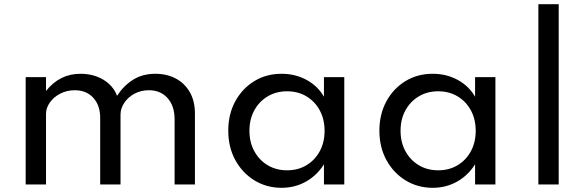

<svg xmlns="http://www.w3.org/2000/svg" viewBox="-20 -880 2788 916"><path d="M102.5 0V-512H199.5V-446Q232 -487 273 -507.5Q314 -528 364 -528Q426 -528 473 -499.8Q520 -471.5 538.5 -423Q570.5 -472 615.5 -500Q660.5 -528 721 -528Q776 -528 818.5 -505.5Q861 -483 885.5 -440.5Q910 -398 910 -337.5V0H813V-310.5Q813 -374.5 779.5 -412Q746 -449.5 690.5 -449.5Q652 -449.5 621.2 -432.8Q590.5 -416 572.8 -389.2Q555 -362.5 555 -333V0H458V-317Q458 -377.5 425 -413.5Q392 -449.5 337 -449.5Q298.5 -449.5 267.2 -433.2Q236 -417 217.8 -391Q199.5 -365 199.5 -336.5V0Z M1323.5 16Q1252 16 1194.2 -19.2Q1136.5 -54.5 1102.8 -116Q1069 -177.5 1069 -256.5Q1069 -334.5 1102 -395.8Q1135 -457 1192.5 -492.5Q1250 -528 1323.5 -528Q1388.5 -528 1442.2 -499Q1496 -470 1525.5 -418.5V-512H1622.5V0H1525.5V-96Q1492 -43 1439.5 -13.5Q1387 16 1323.5 16ZM1349.5 -67.5Q1402 -67.5 1442.2 -91.8Q1482.5 -116 1505.5 -158.5Q1528.5 -201 1528.5 -256Q1528.5 -311 1505.5 -353.5Q1482.5 -396 1442.2 -420.2Q1402 -444.5 1349.5 -444.5Q1297.5 -444.5 1257 -420.2Q1216.5 -396 1193.2 -353.5Q1170 -311 1170 -256Q1170 -201.5 1193.2 -158.8Q1216.5 -116 1257 -91.8Q1297.5 -67.5 1349.5 -67.5Z M2044.5 16Q1973 16 1915.2 -19.2Q1857.5 -54.5 1823.8 -116Q1790 -177.5 1790 -256.5Q1790 -334.5 1823 -395.8Q1856 -457 1913.5 -492.5Q1971 -528 2044.5 -528Q2109.5 -528 2163.2 -499Q2217 -470 2246.5 -418.5V-512H2343.5V0H2246.5V-96Q2213 -43 2160.5 -13.5Q2108 16 2044.5 16ZM2070.5 -67.5Q2123 -67.5 2163.2 -91.8Q2203.5 -116 2226.5 -158.5Q2249.5 -201 2249.5 -256Q2249.5 -311 2226.5 -353.5Q2203.5 -396 2163.2 -420.2Q2123 -444.5 2070.5 -444.5Q2018.5 -444.5 1978 -420.2Q1937.5 -396 1914.2 -353.5Q1891 -311 1891 -256Q1891 -201.5 1914.2 -158.8Q1937.5 -116 1978 -91.8Q2018.5 -67.5 2070.5 -67.5Z M2548.5 0V-860H2645.5V0Z"/></svg>

Font: Spartan Thin Medium
Style: Regular
Weight: 500
Version: Version 1.004